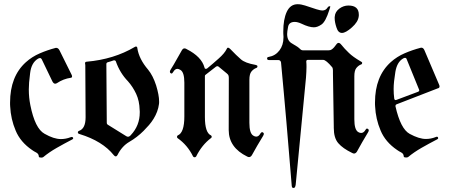

<svg xmlns="http://www.w3.org/2000/svg" viewBox="-20 -735 2152 921"><path d="M166 14.2Q165.5 2.9 153.8 -3.4Q143.1 -8.8 134.3 -15.1Q78.1 -53.2 55.2 -108.4Q31.7 -163.6 28.8 -224.6Q28.3 -229.5 28.3 -233.9Q28.3 -238.3 28.3 -243.2Q28.3 -368.2 104 -436.5Q133.3 -462.9 170.7 -479Q208 -495.1 247.6 -505.4H249H249.5H250Q259.3 -505.4 265.6 -493.2L322.8 -377.9Q325.7 -372.1 325.7 -368.7Q325.7 -362.3 319.3 -361.8Q284.2 -356.9 253.4 -336.4Q249 -333.5 244.6 -333.5Q236.8 -333.5 231 -345.2L180.2 -450.7Q177.2 -456.5 171.9 -456.5Q168 -456.5 162.6 -453.6Q130.4 -434.6 124.5 -384.3Q121.1 -358.9 119.6 -339.4Q118.2 -319.8 118.2 -306.2Q118.2 -267.1 125.5 -231Q147.9 -118.2 193.8 -93.3Q238.3 -67.9 272 -67.9Q295.9 -67.9 318.4 -76.7Q322.3 -78.1 324.2 -78.1Q327.1 -78.1 329.6 -75.7Q331.1 -73.7 331.1 -71.3Q331.1 -68.8 327.1 -66.4Q287.6 -45.9 251.7 -25.4Q215.8 -4.9 187.5 18.6Q183.6 21 178.7 21Q176.8 21 171.4 20.3Q166 19.5 166 14.2Z M543.5 8.8Q540 15.1 535.2 15.1Q530.3 15.1 525.4 8.8Q471.7 -58.1 362.3 -91.8Q353.5 -94.2 353.5 -99.1Q353.5 -99.6 353.8 -102.3Q354 -105 359.4 -107.4Q390.6 -118.2 390.6 -172.4L389.2 -421.4Q389.2 -426.8 388.4 -429Q387.7 -431.2 387.7 -432.1Q387.7 -434.1 389.2 -436.3Q390.6 -438.5 395.5 -439Q525.9 -450.2 626.5 -509.8Q628.9 -511.7 632.3 -511.7Q633.3 -511.7 635.7 -511Q638.2 -510.3 638.7 -504.4Q646.5 -452.1 690.4 -400.9Q713.9 -372.1 729 -325.2Q743.2 -278.3 743.2 -249Q743.2 -245.6 743.2 -242.4Q743.2 -239.3 742.7 -236.3Q740.2 -216.8 733.4 -199Q726.6 -181.2 716.8 -165.3Q707 -149.4 694.6 -135Q682.1 -120.6 668.9 -107.4Q637.7 -76.2 600.6 -54.7Q564.5 -33.7 543.5 8.8ZM492.2 -146.5Q492.2 -139.2 498 -136.2L584.5 -82.5Q589.4 -79.1 593.8 -79.1Q601.1 -79.1 607.9 -87.4Q650.4 -132.8 650.4 -195.3Q650.4 -198.2 650.4 -201.2Q650.4 -204.1 649.9 -207Q648.9 -251 633.1 -284.9Q617.2 -318.8 593.8 -345.2Q555.2 -384.8 535.6 -440.9Q534.7 -443.4 532 -444.6Q529.3 -445.8 527.8 -445.8Q525.9 -445.8 524.9 -445.3Q517.6 -442.9 510.3 -440.4Q502.9 -438 495.6 -436Q490.2 -433.6 490.2 -427.7Z M962.9 -175.8V-174.8V-174.3V-173.8Q962.9 -98.1 992.2 -85.4Q995.6 -83 995.6 -78.9Q995.6 -74.7 992.2 -72.8Q948.2 -39.6 920.9 15.6Q918 19.5 913.6 19.5Q909.2 19.5 906.2 15.6Q879.4 -39.1 832 -72.3Q829.1 -74.2 829.1 -78.6Q829.1 -83 832.5 -85.4Q864.3 -98.1 864.3 -176.3V-338.4Q864.3 -388.2 845.7 -399.4Q837.4 -404.8 831.1 -404.8Q819.3 -404.8 810.5 -389.2Q806.6 -382.3 802.7 -382.3Q800.8 -382.3 797.9 -384.5Q794.9 -386.7 794.9 -391.1Q794.9 -395 798.8 -401.4Q813 -423.8 825.9 -447.3Q838.9 -470.7 852.5 -494.1Q857.9 -502.9 864.7 -502.9Q869.6 -502.9 874.5 -500L875 -499.5Q946.8 -463.4 960.9 -411.1Q961.9 -405.8 964.4 -405.3Q966.8 -404.8 967.8 -404.8Q971.2 -404.8 973.6 -406.7Q987.3 -418 1001 -429.7Q1014.6 -441.4 1028.8 -454.1Q1057.1 -479 1067.4 -500Q1069.3 -506.3 1074.2 -506.3Q1078.1 -506.3 1085 -499.5Q1114.3 -468.8 1135.3 -450.7Q1155.3 -432.6 1205.6 -423.8Q1210 -422.9 1211.9 -421.6Q1213.9 -420.4 1214.8 -418.9Q1215.3 -417.5 1214.8 -416Q1214.8 -410.6 1208.5 -408.7Q1195.8 -403.8 1186 -391.8Q1176.3 -379.9 1176.3 -352.1V-145.5Q1176.3 -95.7 1194.8 -84.5Q1202.6 -79.6 1209 -79.6Q1221.2 -79.6 1229.5 -95.2Q1233.4 -101.1 1237.3 -101.1Q1239.3 -101.1 1242.4 -98.9Q1245.6 -96.7 1245.6 -92.8Q1245.6 -88.9 1241.7 -82.5Q1227.1 -59.1 1214.1 -36.4Q1201.2 -13.7 1188 9.8Q1182.1 18.6 1174.8 18.6Q1170.9 18.6 1166 16.1Q1077.1 -27.3 1077.1 -111.3L1077.6 -361.3Q1077.6 -376 1070.3 -380.4H1069.8V-381.3L1028.3 -415.5Q1025.9 -417.5 1022.5 -417.5Q1020 -417.5 1017.1 -416L966.3 -376.5Q962.9 -374.5 962.9 -370.6Z M1261.2 -454.1Q1261.2 -461.4 1268.6 -461.9Q1300.8 -467.3 1320.3 -492.9Q1339.8 -518.6 1339.8 -555.2Q1339.8 -557.6 1339.8 -560.5Q1339.8 -563.5 1339.4 -565.9Q1338.9 -570.8 1338.9 -575.2Q1338.9 -579.6 1338.9 -584.5Q1338.9 -642.1 1355.5 -678.2Q1372.6 -714.8 1407.7 -714.8Q1424.3 -714.8 1443.4 -708.5Q1479 -696.3 1498.5 -690.4Q1518.1 -684.6 1525.9 -684.6Q1542 -684.6 1550.3 -697.3Q1555.2 -705.1 1561 -705.1Q1563.5 -705.1 1564.5 -704.6Q1564.5 -701.7 1559.6 -687Q1542 -631.3 1522.5 -617.7Q1502.9 -604 1485.8 -604Q1462.4 -604 1426.8 -621.1Q1407.7 -629.9 1394 -629.9Q1366.2 -629.9 1361.8 -606Q1357.4 -582 1357.4 -571.8Q1357.4 -539.1 1380.9 -526.4Q1411.6 -509.3 1420.4 -499Q1425.8 -493.7 1431.6 -493.7H1556.6Q1560.5 -493.7 1564.2 -494.6Q1567.9 -495.6 1572.5 -498.8Q1577.1 -502 1582.8 -508.3Q1588.4 -514.6 1595.7 -524.9Q1599.6 -529.3 1604 -529.3Q1608.9 -529.3 1613.8 -524.4Q1624 -511.7 1634 -501Q1644 -490.2 1653.8 -481Q1672.9 -462.4 1709.5 -440.9Q1716.3 -437.5 1717.3 -434.6Q1717.3 -426.8 1711.9 -425.8Q1699.2 -420.9 1689.5 -408.9Q1679.7 -397 1679.7 -369.1V-162.6Q1679.7 -112.8 1698.2 -101.6Q1705.6 -97.2 1712.4 -97.2Q1724.6 -97.2 1733.4 -112.3Q1736.3 -118.2 1740.7 -118.2Q1742.7 -118.2 1745.8 -116Q1749 -113.8 1749 -109.9Q1749 -106 1745.1 -99.6Q1730.5 -76.2 1717.8 -53.5Q1705.1 -30.8 1691.9 -7.3Q1686 1.5 1678.2 1.5Q1674.3 1.5 1668.9 -1.5Q1624.5 -22.9 1603 -47.9Q1581.1 -72.8 1581.1 -121.6V-127.9L1577.1 -381.8V-396.5Q1577.1 -405.8 1574.2 -411.6Q1543.9 -447.8 1530.3 -447.8H1529.3H1457Q1449.2 -447.8 1449.2 -439.9V-439Q1449.7 -433.6 1450 -427.2Q1450.2 -420.9 1450.2 -413.6Q1450.2 -402.8 1449.5 -390.1Q1448.7 -377.4 1447.8 -362.8L1398.4 150.9Q1396 166.5 1389.2 166.5Q1388.7 166.5 1387.7 166.5Q1386.7 166.5 1384.3 166Q1379.4 165 1378.9 149.9Q1372.6 74.7 1366.5 0.5Q1360.4 -73.7 1354 -148.4Q1347.7 -220.2 1341.3 -291.5Q1335 -362.8 1328.1 -435.1Q1327.6 -439.9 1324.2 -443.4Q1320.8 -446.8 1316.4 -446.8H1270.5Q1261.2 -447.3 1261.2 -454.1ZM1651.4 -708.5Q1701.2 -708.5 1701.2 -664.6Q1701.2 -662.6 1701.2 -660.6Q1701.2 -658.7 1700.7 -656.2Q1697.8 -629.9 1668 -603.5Q1638.2 -577.1 1620.6 -577.1H1620.1Q1602.1 -577.1 1594.2 -602.5Q1585.4 -628.4 1585.4 -647.9Q1585.4 -650.4 1585.4 -652.3Q1585.4 -654.3 1585.9 -656.2Q1587.4 -678.2 1607.9 -693.8Q1627.9 -708.5 1651.4 -708.5Z M1916.5 13.7Q1916 2.4 1904.3 -3.9Q1893.6 -9.3 1884.8 -15.6Q1828.6 -53.7 1805.7 -108.9Q1782.2 -164.1 1779.3 -225.1Q1778.8 -230 1778.8 -234.4Q1778.8 -238.8 1778.8 -243.7Q1778.8 -368.7 1854.5 -437Q1883.8 -463.4 1921.1 -479.5Q1958.5 -495.6 1998 -505.9Q1999.5 -506.3 2001.5 -506.3Q2010.7 -506.3 2016.1 -493.7L2086.4 -328.6Q2088.4 -324.2 2088.4 -320.3Q2088.4 -314.5 2083 -312H2082L1881.8 -234.4Q1877 -232.4 1877 -227.1V-226.1V-225.6V-225.1Q1901.4 -116.7 1945.3 -92.8Q1990.2 -68.4 2022.9 -68.4Q2046.4 -68.4 2068.8 -77.1Q2072.8 -79.1 2075.7 -79.1Q2079.6 -79.1 2080.8 -76.4Q2082 -73.7 2082 -72.3Q2082 -69.3 2077.6 -66.9Q2038.1 -46.4 2002.2 -25.9Q1966.3 -5.4 1938 18.1Q1934.1 20.5 1929.2 20.5Q1927.2 20.5 1921.9 19.8Q1916.5 19 1916.5 13.7ZM1871.1 -262.2Q1871.6 -258.3 1873.8 -256.6Q1876 -254.9 1877.9 -254.9Q1878.9 -254.9 1881.8 -255.9L1985.8 -294.9Q1991.2 -297.4 1991.2 -301.3Q1991.2 -302.2 1990.2 -305.2L1930.7 -451.2Q1928.7 -457.5 1922.9 -457.5Q1918 -457.5 1913.1 -454.1Q1884.3 -437 1876.5 -390.1Q1872.6 -366.2 1870.4 -345.7Q1868.2 -325.2 1868.2 -308.1Q1868.2 -285.2 1871.1 -262.2Z"/></svg>

Font: UnifrakturMaguntia sl
Style: Regular
Weight: 400
Designer: j. 'mach' wust, based on a font by Peter Wiegel, original typeface by Carl Albert Fahrenwaldt 1901
Version: Version 2010-11-24